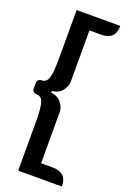

<svg xmlns="http://www.w3.org/2000/svg" viewBox="-170 -810 596 910"><g transform="rotate(20 128.5 -355.0)"><path d="M71 -351Q105 -347 122.5 -324.5Q140 -302 140 -279V-20H200Q213 -20 225.5 -17Q238 -14 248 -6.5Q258 1 264 14.5Q270 28 270 50H50V-187Q50 -227 48 -252.5Q46 -278 41 -293Q36 -308 27.5 -314Q19 -320 6 -320Q-2 -320 -8 -326Q-14 -332 -14 -340V-370Q-14 -378 -8 -384Q-2 -390 6 -390Q19 -390 27.5 -396Q36 -402 41 -417Q46 -432 48 -457.5Q50 -483 50 -523V-760H270Q270 -738 264 -724.5Q258 -711 248 -703.5Q238 -696 225.5 -693Q213 -690 200 -690H140V-431Q140 -408 122.5 -385.5Q105 -363 71 -359Z"/></g></svg>

Font: Warnes
Style: Regular
Weight: 400
Designer: Eduardo Rodriguez Tunni
Foundry: Eduardo Rodriguez Tunni
Version: Version 1.001